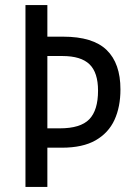

<svg xmlns="http://www.w3.org/2000/svg" viewBox="-20 -734 527 754"><path d="M453 -383Q453 -314 429.5 -263Q406 -212 355.5 -183Q305 -154 223 -154H166V0H80V-714H166V-590H228Q345 -590 399 -537.5Q453 -485 453 -383ZM215 -230Q296 -230 330.5 -265.5Q365 -301 365 -378Q365 -449 331.5 -481.5Q298 -514 225 -514H166V-230Z"/></svg>

Font: Noto Sans Bengali UI Condensed
Style: Regular
Weight: 400
Width: 3
Designer: Jelle Bosma - Monotype Design Team
Foundry: Monotype Imaging Inc.
Version: Version 2.003; ttfautohint (v1.8.4.7-5d5b)